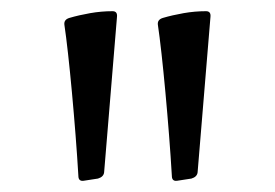

<svg xmlns="http://www.w3.org/2000/svg" viewBox="-20 -795 491 343"><path d="M129 -472Q120 -471 120 -481Q118 -515 115 -553.5Q112 -592 108.5 -630Q105 -668 101.5 -699.5Q98 -731 95 -751Q94 -760 104 -763Q121 -768 141 -771.5Q161 -775 181 -775Q190 -775 189 -765L166 -487Q165 -479 155 -476ZM296 -472Q287 -471 287 -481Q285 -515 282 -553.5Q279 -592 275.5 -630Q272 -668 268.5 -699.5Q265 -731 262 -751Q261 -760 271 -763Q288 -768 308 -771.5Q328 -775 348 -775Q357 -775 356 -765L333 -487Q332 -479 322 -476Z"/></svg>

Font: Hahmlet
Style: Regular
Weight: 400
Designer: Minjoo Ham & Mark Frömberg
Foundry: hypertype
Version: Version 1.001; ttfautohint (v1.8.3)